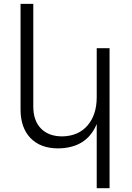

<svg xmlns="http://www.w3.org/2000/svg" viewBox="-20 -777 695 1008"><path d="M487.8 -523.9H555.2V210.9H487.8V-126Q435.5 0.5 285.2 2Q192.4 2 140.1 -52.2Q87.9 -106.4 87.9 -202.1V-756.8H154.8V-217.8Q154.8 -143.6 195.1 -102.3Q235.4 -61 307.1 -61Q391.6 -62.5 439.7 -118.4Q487.8 -174.3 487.8 -267.1Z"/></svg>

Font: Montserrat arm Light
Style: Regular
Weight: 300
Designer: Julieta Ulanovsky
Foundry: Julieta Ulanovsky
Version: Version 6.000;PS 006.000;hotconv 1.0.88;makeotf.lib2.5.64775